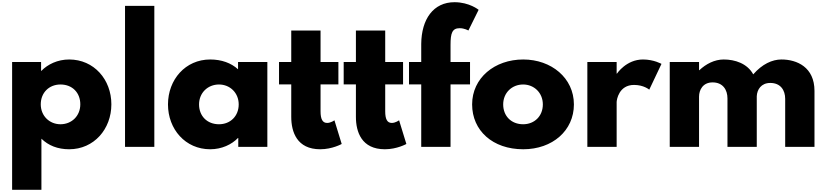

<svg xmlns="http://www.w3.org/2000/svg" viewBox="-20 -1333 7489 1743"><path d="M991 -386C991 -611 833 -793 608 -793C503 -793 413 -749 356 -690H353V-770H90V390H356V-74C419 -12 504 22 608 22C833 22 991 -161 991 -386ZM709 -386C709 -280 630 -205 529 -205C430 -205 350 -280 350 -386C350 -491 425 -566 529 -566C637 -566 709 -491 709 -386Z M1115 0H1381V-1280H1115Z M1505 -385C1505 -160 1663 22 1888 22C1993 22 2083 -21 2140 -80H2143V0H2407V-770H2141V-704C2078 -761 1992 -793 1888 -793C1663 -793 1505 -610 1505 -385ZM1787 -385C1787 -491 1867 -566 1968 -566C2067 -566 2147 -491 2147 -385C2147 -280 2072 -205 1968 -205C1860 -205 1787 -280 1787 -385Z M2624 -770H2513V-567H2624V-272C2624 -136 2675 22 2887 22C2997 22 3082 -26 3082 -26L3016 -241C3016 -241 2984 -217 2950 -217C2908 -217 2890 -251 2890 -323V-567H3052V-770H2890V-1056H2624Z M3211 -770H3100V-567H3211V-272C3211 -136 3262 22 3474 22C3584 22 3669 -26 3669 -26L3603 -241C3603 -241 3571 -217 3537 -217C3495 -217 3477 -251 3477 -323V-567H3639V-770H3477V-1056H3211Z M3804 -770H3693V-567H3804V0H4070V-567H4247V-770H4070V-926C4070 -1032 4085 -1077 4153 -1077C4197 -1077 4232 -1056 4232 -1056L4325 -1244C4325 -1244 4241 -1313 4106 -1313C3914 -1313 3806 -1159 3804 -934Z M4266 -385C4266 -148 4452 22 4730 22C4996 22 5190 -148 5190 -385C5190 -625 4985 -793 4730 -793C4470 -793 4266 -625 4266 -385ZM4548 -385C4548 -491 4628 -566 4729 -566C4828 -566 4908 -491 4908 -385C4908 -280 4833 -205 4729 -205C4621 -205 4548 -280 4548 -385Z M5312 0H5578V-406C5578 -426 5598 -562 5736 -562C5825 -562 5874 -519 5874 -519L5985 -753C5985 -753 5916 -793 5817 -793C5665 -793 5581 -665 5581 -665H5578V-770H5312Z M6060 0H6326V-455C6326 -517 6361 -585 6449 -585C6543 -585 6584 -517 6584 -440V0H6850V-460C6853 -519 6889 -580 6973 -580C7067 -580 7108 -513 7108 -436V0H7374V-508C7374 -723 7215 -793 7074 -793C6990 -793 6899 -751 6818 -658C6764 -757 6652 -793 6550 -793C6466 -793 6389 -752 6329 -696H6326V-770H6060Z"/></svg>

Font: Poland Can Into
Style: BigWritings
Weight: 700
Foundry: Cannot Into Space Fonts
Version: Version 0.92